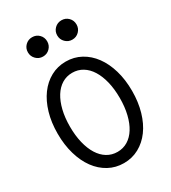

<svg xmlns="http://www.w3.org/2000/svg" viewBox="-225 -1056 1051 1180"><g transform="rotate(-30 300.0 -466.5)"><path d="M300 10Q358.2 10 406.8 -16.5Q455.4 -43 490.3 -90.5Q525.2 -138 544.6 -204.5Q564 -271 564 -350Q564 -430 544.6 -496Q525.2 -562 490.3 -609.5Q455.4 -657 406.8 -683.5Q358.2 -710 300 -710Q241.8 -710 193.2 -683.5Q144.6 -657 109.7 -609.5Q74.8 -562 55.4 -496Q36 -430 36 -350Q36 -271 55.4 -204.5Q74.8 -138 109.7 -90.5Q144.6 -43 193.2 -16.5Q241.8 10 300 10ZM300.1 -69.6Q259.8 -69.6 227.1 -89.5Q194.4 -109.4 171.4 -146.2Q148.4 -183 135.8 -234.8Q123.2 -286.6 123.2 -350.2Q123.2 -413.8 135.8 -465.4Q148.4 -517 171.4 -553.8Q194.4 -590.6 227 -610.5Q259.7 -630.4 299.9 -630.4Q340.2 -630.4 372.9 -610.5Q405.6 -590.6 428.6 -553.8Q451.6 -517 464.2 -465.4Q476.8 -413.8 476.8 -350.2Q476.8 -286.6 464.2 -234.8Q451.6 -183 428.6 -146.2Q405.6 -109.4 373 -89.5Q340.3 -69.6 300.1 -69.6ZM127.6 -874.6Q127.6 -846.2 147.6 -826.1Q167.6 -806 196 -806Q225 -806 244.7 -826.1Q264.4 -846.2 264.4 -874.6Q264.4 -903.6 244.7 -923.3Q225 -943 196 -943Q167.6 -943 147.6 -923.3Q127.6 -903.6 127.6 -874.6ZM335.6 -874.6Q335.6 -846.2 355.6 -826.1Q375.6 -806 404 -806Q433 -806 452.7 -826.1Q472.4 -846.2 472.4 -874.6Q472.4 -903.6 452.7 -923.3Q433 -943 404 -943Q375.6 -943 355.6 -923.3Q335.6 -903.6 335.6 -874.6Z"/></g></svg>

Font: CommitMonoV143 ExtLt
Style: Regular
Weight: 200
Monospace: yes
Designer: Eigil Nikolajsen
Foundry: Eigil Nikolajsen
Version: Version 1.143